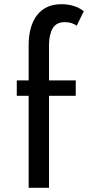

<svg xmlns="http://www.w3.org/2000/svg" viewBox="-20 -895 420 915"><path d="M116.5 0H213.5V-438.5H341V-512H213.5V-679Q213.5 -729.5 230.8 -759.5Q248 -789.5 289 -789.5Q322.5 -789.5 345.5 -772.5L379.5 -841.5Q336.5 -875 272.5 -875Q197.5 -875 157 -823.2Q116.5 -771.5 116.5 -678.5V-512H60V-438.5H116.5Z"/></svg>

Font: Spartan Medium
Style: Regular
Weight: 500
Designer: Matt Bailey, Mirko Velimirovic
Foundry: Matt Bailey
Version: Version 1.003; ttfautohint (v1.8.3)